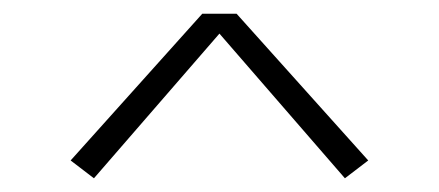

<svg xmlns="http://www.w3.org/2000/svg" viewBox="-20 -723 640 280"><path d="M117 -463 83 -489 275 -703H325L517 -489L483 -463L300 -674Z"/></svg>

Font: Iosevka Extralight Extended
Style: Regular
Weight: 200
Width: 7
Monospace: yes
Designer: Belleve Invis
Foundry: Belleve Invis
Version: Version 32.5.0; ttfautohint (v1.8.4)